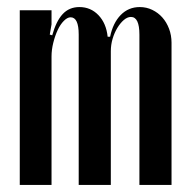

<svg xmlns="http://www.w3.org/2000/svg" viewBox="-20 -524 537 544"><path d="M292 -420Q300 -459 322 -481.5Q344 -504 376 -504Q395 -504 411.5 -496Q428 -488 440 -474.5Q452 -461 459 -442.5Q466 -424 466 -403V0H375V-426Q375 -476 351 -476Q341 -476 331 -467.5Q321 -459 312.5 -445Q304 -431 299 -414Q294 -397 294 -379V0H203V-426Q203 -475 180 -475Q171 -475 161 -465Q151 -455 143.5 -439Q136 -423 131 -403Q126 -383 126 -364V0H36V-495H126V-455L121 -426L128 -424Q139 -464 157.5 -484Q176 -504 205 -504Q237 -504 259 -481Q281 -458 285 -420Z"/></svg>

Font: Moniqa Narrow Heading
Style: Bold
Weight: 700
Width: 4
Designer: Rajesh Rajput
Foundry: Rajesh Rajput
Version: Version 1.000